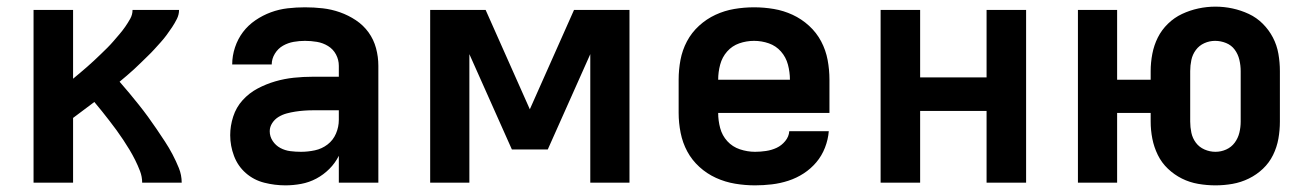

<svg xmlns="http://www.w3.org/2000/svg" viewBox="-20 -550 3940 578"><path d="M81 0V-520H200V-313Q211 -322 221.5 -331Q232 -340 242.5 -349Q253 -358 263 -367.5Q273 -377 283 -386.5Q293 -396 303 -406Q313 -416 322 -426.5Q331 -437 340 -447.5Q349 -458 357 -469.5Q365 -481 372 -493.5Q379 -506 379 -520H519Q519 -506 512.5 -493Q506 -480 498 -468Q490 -456 481.5 -444.5Q473 -433 463.5 -422.5Q454 -412 444.5 -401.5Q435 -391 424.5 -381Q414 -371 404 -361Q394 -351 383.5 -341.5Q373 -332 362 -322.5Q351 -313 340 -304Q355 -287 369.5 -269.5Q384 -252 398 -234.5Q412 -217 425.5 -198.5Q439 -180 451.5 -161.5Q464 -143 476.5 -124Q489 -105 499.5 -85Q510 -65 518.5 -44Q527 -23 527 0H408Q408 -18 401.5 -35Q395 -52 387 -68Q379 -84 370 -99Q361 -114 351 -129Q341 -144 330.5 -158.5Q320 -173 309 -187Q298 -201 287 -215Q276 -229 264 -243Q248 -231 232 -219Q216 -207 200 -195V0Z M839 8Q807 8 775.5 0Q744 -8 720 -29Q696 -50 684.5 -80.5Q673 -111 673 -143Q673 -171 682 -199Q691 -227 710.5 -248.5Q730 -270 755.5 -283.5Q781 -297 808.5 -305Q836 -313 864.5 -316Q893 -319 922 -319H1000V-352Q1000 -370 991.5 -386Q983 -402 967.5 -411.5Q952 -421 934 -424Q916 -427 898 -427Q881 -427 864 -424Q847 -421 832 -412.5Q817 -404 807.5 -388.5Q798 -373 798 -356H679Q679 -356 679 -356Q679 -356 679 -356Q679 -382 687.5 -407.5Q696 -433 711.5 -453.5Q727 -474 749 -489Q771 -504 795.5 -513Q820 -522 846 -525Q872 -528 898 -528Q925 -528 951.5 -525Q978 -522 1003.5 -513Q1029 -504 1051.5 -489Q1074 -474 1089.5 -452.5Q1105 -431 1112 -405Q1119 -379 1119 -352V0H1000V-81Q989 -59 971.5 -41.5Q954 -24 932.5 -12.5Q911 -1 887 3.5Q863 8 839 8ZM886 -93Q907 -93 928 -97.5Q949 -102 966 -115Q983 -128 991.5 -148Q1000 -168 1000 -189V-218H922Q909 -218 895.5 -217Q882 -216 869 -214Q856 -212 843 -208.5Q830 -205 818.5 -198Q807 -191 799.5 -179.5Q792 -168 792 -155Q792 -139 801 -125.5Q810 -112 824 -104.5Q838 -97 854 -95Q870 -93 886 -93Z M1275 0V-520H1442L1575 -221L1708 -520H1875V0H1757V-387L1629 -100H1521L1393 -387V0Z M2253 8Q2223 8 2193 3Q2163 -2 2135.5 -14.5Q2108 -27 2085.5 -47.5Q2063 -68 2049 -94Q2035 -120 2029 -150Q2023 -180 2023 -210V-310Q2023 -340 2028.5 -369.5Q2034 -399 2048 -425.5Q2062 -452 2084.5 -472.5Q2107 -493 2134 -505.5Q2161 -518 2190.5 -523Q2220 -528 2250 -528Q2280 -528 2309.5 -523Q2339 -518 2366 -505.5Q2393 -493 2415.5 -472.5Q2438 -452 2452 -425.5Q2466 -399 2471.5 -369.5Q2477 -340 2477 -310V-210H2142Q2142 -187 2148 -164.5Q2154 -142 2169.5 -125Q2185 -108 2207.5 -100.5Q2230 -93 2253 -93Q2269 -93 2286 -95.5Q2303 -98 2318 -105Q2333 -112 2344 -125.5Q2355 -139 2356 -155H2475Q2473 -130 2463.5 -105.5Q2454 -81 2437.5 -61.5Q2421 -42 2399.5 -28Q2378 -14 2353.5 -6Q2329 2 2303.5 5Q2278 8 2253 8ZM2142 -310H2358Q2358 -333 2352 -355.5Q2346 -378 2331 -395Q2316 -412 2294.5 -419.5Q2273 -427 2250 -427Q2227 -427 2205.5 -419.5Q2184 -412 2169 -395Q2154 -378 2148 -355.5Q2142 -333 2142 -310Z M2631 0V-520H2750V-317H2950V-520H3069V0H2950V-216H2750V0Z M3639 8Q3613 8 3587 3.5Q3561 -1 3538 -12.5Q3515 -24 3496 -42Q3477 -60 3465.5 -83.5Q3454 -107 3449 -132.5Q3444 -158 3444 -184V-210H3343V0H3225V-520H3343V-310H3444V-336Q3444 -362 3449 -388Q3454 -414 3465.5 -437Q3477 -460 3496 -478.5Q3515 -497 3538.5 -508Q3562 -519 3587.5 -524.5Q3613 -530 3639 -530Q3665 -530 3690.5 -524.5Q3716 -519 3739.5 -508Q3763 -497 3781.5 -478.5Q3800 -460 3812 -437Q3824 -414 3828.5 -388Q3833 -362 3833 -336V-184Q3833 -158 3828.5 -132.5Q3824 -107 3812.5 -83.5Q3801 -60 3782 -42Q3763 -24 3739.5 -12.5Q3716 -1 3690.5 3.5Q3665 8 3639 8ZM3639 -93Q3656 -93 3671.5 -100Q3687 -107 3697 -120.5Q3707 -134 3711 -150.5Q3715 -167 3715 -184V-336Q3715 -353 3711 -370Q3707 -387 3697 -400.5Q3687 -414 3671 -420.5Q3655 -427 3638 -427Q3621 -427 3605.5 -420Q3590 -413 3580 -399.5Q3570 -386 3566.5 -369.5Q3563 -353 3563 -336V-184Q3563 -167 3566.5 -150.5Q3570 -134 3580 -120.5Q3590 -107 3606 -100Q3622 -93 3639 -93Z"/></svg>

Font: Zed Sans Extended
Style: Bold
Weight: 700
Width: 7
Designer: Belleve Invis
Foundry: Belleve Invis
Version: Version 1.0.0; ttfautohint (v1.8.4)